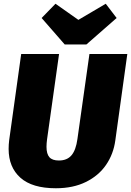

<svg xmlns="http://www.w3.org/2000/svg" viewBox="-20 -984 699 1024"><path d="M595 -235Q585 -162 545.5 -104.5Q506 -47 438 -13.5Q370 20 278 20Q152 20 89 -36Q26 -92 26 -190Q26 -213 29 -237L93 -696H295L231 -241Q228 -219 228 -201Q228 -163 243.5 -145.5Q259 -128 294 -128Q338 -128 361.5 -156Q385 -184 393 -243L457 -696H659ZM602 -888 441 -747H325L202 -888L276 -964L398 -878L544 -964Z"/></svg>

Font: FiraGO Heavy
Style: Italic
Weight: 900
Italic angle: -8°
Designer: bBox Type GmbH
Foundry: bBox Type GmbH
Version: Version 1.001